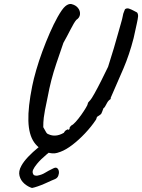

<svg xmlns="http://www.w3.org/2000/svg" viewBox="-20 -703 706 954"><path d="M226 57Q176 42 149.5 4Q123 -34 121 -102.5Q119 -171 140 -275Q147 -310 160 -355Q173 -400 190.5 -447.5Q208 -495 227.5 -539.5Q247 -584 266 -618Q289 -659 304.5 -672Q320 -685 334 -683Q356 -678 367.5 -663.5Q379 -649 377.5 -632Q376 -615 359 -604Q348 -591 330.5 -556.5Q313 -522 295 -490Q275 -432 260 -387.5Q245 -343 235 -304Q225 -265 217 -222Q208 -180 203.5 -156Q199 -132 197.5 -118.5Q196 -105 195.5 -95Q195 -85 195 -71Q203 -58 208 -48Q213 -38 221 -36Q238 -28 257 -29.5Q276 -31 297 -43Q302 -53 310 -57Q318 -61 318 -61Q320 -56 322.5 -58.5Q325 -61 326 -65Q325 -69 328 -72.5Q331 -76 335 -80Q343 -83 356.5 -98Q370 -113 383.5 -132Q397 -151 406.5 -167Q416 -183 416 -187Q416 -192 420 -196Q424 -200 429 -206Q434 -211 449.5 -238.5Q465 -266 483.5 -303Q502 -340 517 -371Q520 -382 528 -406.5Q536 -431 545.5 -463Q555 -495 564 -527.5Q573 -560 580.5 -585.5Q588 -611 590 -623Q592 -636 596 -644.5Q600 -653 601 -657Q610 -664 621.5 -660Q633 -656 644 -650Q655 -644 661 -641Q667 -633 666 -621Q665 -609 659.5 -584.5Q654 -560 644 -514Q623 -432 593.5 -363Q564 -294 530 -217Q530 -217 530 -216.5Q530 -216 530 -211Q518 -204 511 -190Q506 -181 502.5 -174.5Q499 -168 494 -165Q491 -156 488 -149Q485 -142 485 -142Q484 -137 478 -133Q472 -129 466 -125Q461 -123 460 -117Q459 -111 456 -107Q434 -74 403 -41Q372 -8 340 16.5Q308 41 281 51Q263 58 251.5 59Q240 60 226 57ZM139 231Q119 225 101 209.5Q83 194 77 171Q71 148 86 121Q98 99 120.5 75.5Q143 52 169.5 30.5Q196 9 218 -5L265 25Q243 38 212.5 63.5Q182 89 164 111Q150 128 144.5 140.5Q139 153 146 164Q149 170 164 170Q187 166 203 156Q219 146 244 134Q257 127 264 132.5Q271 138 272.5 148.5Q274 159 269.5 170.5Q265 182 253 187Q249 188 235 194.5Q221 201 203 209Q185 217 167.5 223Q150 229 139 231Z"/></svg>

Font: Caveat SemiBold
Style: Regular
Weight: 600
Designer: Pablo Impallari
Foundry: Pablo Impallari
Version: Version 2.000